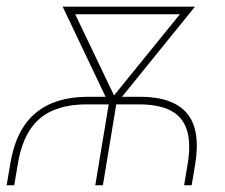

<svg xmlns="http://www.w3.org/2000/svg" viewBox="-28 -549 667 569"><path d="M-8.3 0 2 -61Q18.6 -164.6 76.7 -213.4Q134.8 -262.2 233.4 -262.2H386.7Q484.4 -262.2 525.9 -213.4Q567.4 -164.6 550.3 -61L540 0H517.6L527.8 -61Q538.6 -124 525.9 -163.6Q513.2 -203.1 477.8 -221.4Q442.4 -239.7 382.8 -239.7H229.5Q170.4 -239.7 128.2 -221.4Q85.9 -203.1 60.3 -163.6Q34.7 -124 24.4 -61L14.2 0ZM254.4 0 297.9 -262.2H320.3L276.9 0ZM297.9 -234.9 157.7 -529.3H184.1L317.9 -249.5L302.7 -234.9ZM306.6 -234.9 296.4 -249.5 523.4 -529.3H549.8L311.5 -234.9ZM173.3 -506.8 177.2 -529.3H527.3L523.4 -506.8Z"/></svg>

Font: Inter 24pt Thin
Style: Italic
Weight: 250
Italic angle: -9.3988°
Version: Version 4.001;git-66647c0bb